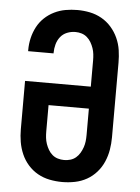

<svg xmlns="http://www.w3.org/2000/svg" viewBox="-53 -785 607 835"><g transform="rotate(5 250.0 -367.5)"><path d="M250 8Q222 8 194.5 2.5Q167 -3 143 -16.5Q119 -30 100.5 -51Q82 -72 71 -97.5Q60 -123 55.5 -150Q51 -177 51 -205V-416H338V-530Q338 -544 336.5 -557.5Q335 -571 330.5 -584Q326 -597 319 -609Q312 -621 301.5 -630Q291 -639 278 -643Q265 -647 251 -647Q232 -647 214.5 -640Q197 -633 185.5 -618.5Q174 -604 169 -585.5Q164 -567 164 -549V-546H53V-552Q53 -578 59 -603.5Q65 -629 77 -652Q89 -675 108 -693Q127 -711 150.5 -722.5Q174 -734 199.5 -738.5Q225 -743 251 -743Q279 -743 306 -737.5Q333 -732 357 -718.5Q381 -705 399.5 -684Q418 -663 429.5 -637.5Q441 -612 445 -585Q449 -558 449 -530V-205Q449 -177 444.5 -150Q440 -123 429 -97.5Q418 -72 399.5 -51Q381 -30 357 -16.5Q333 -3 305.5 2.5Q278 8 250 8ZM250 -88Q264 -88 277.5 -92Q291 -96 301.5 -105Q312 -114 319 -126Q326 -138 330.5 -151Q335 -164 336.5 -177.5Q338 -191 338 -205V-320H162V-205Q162 -191 163.5 -177.5Q165 -164 169.5 -151Q174 -138 181 -126Q188 -114 198.5 -105Q209 -96 222.5 -92Q236 -88 250 -88Z"/></g></svg>

Font: Moesevka
Style: Bold
Weight: 700
Monospace: yes
Designer: Belleve Invis
Foundry: Belleve Invis
Version: Version 32.5.0; ttfautohint (v1.8.4)